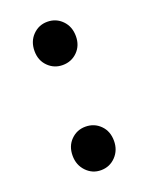

<svg xmlns="http://www.w3.org/2000/svg" viewBox="-112 -602 521 676"><g transform="rotate(-20 149.0 -264.0)"><path d="M149 -380Q117 -380 94.5 -402.5Q72 -425 72 -460Q72 -496 94.5 -519Q117 -542 149 -542Q182 -542 204.5 -519Q227 -496 227 -460Q227 -425 204.5 -402.5Q182 -380 149 -380ZM149 14Q117 14 94.5 -9.5Q72 -33 72 -68Q72 -104 94.5 -126.5Q117 -149 149 -149Q182 -149 204.5 -126.5Q227 -104 227 -68Q227 -33 204.5 -9.5Q182 14 149 14Z"/></g></svg>

Font: Noto Sans TC Thin Medium
Style: Regular
Weight: 500
Version: Version 2.004-H2;hotconv 1.0.118;makeotfexe 2.5.65603